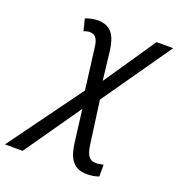

<svg xmlns="http://www.w3.org/2000/svg" viewBox="-252 -653 935 1007"><g transform="rotate(20 215.5 -149.0)"><path d="M-14 240 205 -74 227 103C237 181 260 240 344 240C369 240 391 236 410 229V163C398 166 383 169 370 169C329 169 316 143 308 91L275 -151L544 -536H451L255 -248L236 -413C225 -490 199 -538 123 -538C100 -538 72 -532 55 -524L71 -459C82 -462 93 -466 104 -466C133 -466 151 -448 156 -397L185 -169L-113 240Z"/></g></svg>

Font: BC Sans
Style: Italic
Weight: 400
Italic angle: -12°
Designer: Monotype Design Team
Designer: Province of B.C.
Foundry: Monotype Imaging Inc.
Version: Version 2.000;GOOG;noto-source:20170915:90ef993387c0